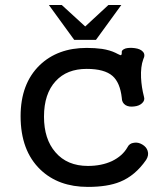

<svg xmlns="http://www.w3.org/2000/svg" viewBox="-20 -731 665 769"><path d="M327.1 -455.1Q398.4 -455.1 430.7 -426.8Q460.9 -400.4 467.8 -338.9Q467.8 -319.3 483.4 -309.6Q497.1 -301.8 517.6 -304.7Q537.1 -306.6 548.8 -317.4Q561.5 -329.1 556.6 -343.8Q546.9 -380.9 544.9 -419.9Q543 -463.9 553.7 -493.2Q563.5 -512.7 551.8 -524.4Q542 -535.2 520.5 -538.1Q500 -541 483.4 -537.1Q465.8 -531.2 467.8 -520.5Q467.8 -510.7 463.9 -509.8Q461.9 -509.8 452.1 -514.6L442.4 -519.5Q419.9 -530.3 388.7 -535.2Q360.4 -539.1 327.1 -539.1Q210.9 -539.1 138.7 -469.7Q62.5 -395.5 62.5 -265.6Q62.5 -127.9 141.6 -51.8Q213.9 17.6 332 17.6Q411.1 17.6 460.9 -2.9Q521.5 -27.3 565.4 -90.8Q577.1 -109.4 571.3 -127Q566.4 -142.6 549.8 -152.3Q533.2 -162.1 516.6 -159.2Q498 -157.2 490.2 -140.6Q470.7 -106.4 428.7 -85.9Q386.7 -66.4 332 -66.4Q249 -66.4 202.1 -121.1Q156.2 -173.8 156.2 -263.7Q156.2 -355.5 203.1 -406.2Q248 -455.1 327.1 -455.1ZM227.5 -710.9H175.8L277.3 -571.3H364.3L465.8 -710.9H414.1L321.3 -625Z"/></svg>

Font: Gungsuh
Style: Regular
Weight: 400
Version: Version 2.21